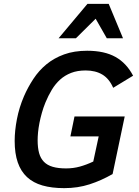

<svg xmlns="http://www.w3.org/2000/svg" viewBox="-20 -950 711 984"><path d="M560.1 -500Q539.6 -546.9 504.4 -567.9Q469.2 -588.9 418.9 -588.9Q376.5 -588.9 344.5 -576.4Q312.5 -564 288.1 -542Q263.7 -520 245.6 -490Q227.5 -460 212.9 -424.8Q202.1 -398.4 194.6 -371.6Q187 -344.7 182.1 -319.6Q177.2 -294.4 175 -271.7Q172.9 -249 172.9 -231Q172.9 -192.9 180.4 -165.5Q188 -138.2 205.3 -120.6Q222.7 -103 250.5 -95Q278.3 -86.9 318.8 -86.9Q355.5 -86.9 389.2 -96.2Q422.9 -105.5 458 -122.1L485.8 -251H340.8L361.8 -353H619.1L557.1 -58.1Q499.5 -24.9 439.2 -5.4Q378.9 14.2 309.1 14.2Q245.1 14.2 197.5 0.5Q149.9 -13.2 118.4 -42.5Q86.9 -71.8 71 -117.7Q55.2 -163.6 55.2 -228Q55.2 -279.8 66.7 -339.4Q78.1 -398.9 103 -457Q123.5 -503.9 151.4 -546.1Q179.2 -588.4 218 -620.4Q256.8 -652.3 308.3 -671.1Q359.9 -689.9 426.8 -689.9Q515.1 -689.9 571.8 -658.2Q628.4 -626.5 662.1 -562ZM527.3 -753.9 470.2 -854 369.1 -753.9H280.3L428.2 -930.2H537.1L610.4 -753.9Z"/></svg>

Font: Clear Sans Medium
Style: Italic
Weight: 500
Italic angle: -12°
Foundry: Intel Corporation
Version: Version 1.00